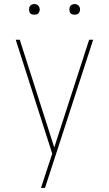

<svg xmlns="http://www.w3.org/2000/svg" viewBox="-20 -717 540 952"><path d="M183 215Q189 198 194.5 180.5Q200 163 206 145L239 45L58 -520H78L249 14L422 -520H442L203 215ZM350 -644Q345 -644 339.5 -645.5Q334 -647 330.5 -650.5Q327 -654 325.5 -659.5Q324 -665 324 -670Q324 -675 325.5 -680.5Q327 -686 330.5 -689.5Q334 -693 339.5 -695Q345 -697 350 -697Q355 -697 360.5 -695Q366 -693 369.5 -689.5Q373 -686 375 -680.5Q377 -675 377 -670Q377 -665 375 -659.5Q373 -654 369.5 -650.5Q366 -647 360.5 -645.5Q355 -644 350 -644ZM150 -644Q145 -644 139.5 -645.5Q134 -647 130.5 -650.5Q127 -654 125.5 -659.5Q124 -665 124 -670Q124 -675 125.5 -680.5Q127 -686 130.5 -689.5Q134 -693 139.5 -695Q145 -697 150 -697Q155 -697 160.5 -695Q166 -693 169.5 -689.5Q173 -686 175 -680.5Q177 -675 177 -670Q177 -665 175 -659.5Q173 -654 169.5 -650.5Q166 -647 160.5 -645.5Q155 -644 150 -644Z"/></svg>

Font: Iosevka Thin
Style: Regular
Weight: 100
Monospace: yes
Designer: Belleve Invis
Foundry: Belleve Invis
Version: Version 32.5.0; ttfautohint (v1.8.4)